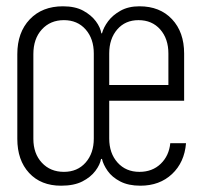

<svg xmlns="http://www.w3.org/2000/svg" viewBox="-20 -580 640 610"><path d="M174 10Q110 10 72.5 -30.5Q35 -71 35 -139V-408Q35 -477 74.5 -518.5Q114 -560 180 -560Q219 -560 244.5 -546Q270 -532 284.5 -512.5Q299 -493 302 -474H304Q309 -493 323.5 -512.5Q338 -532 363 -546Q388 -560 423 -560Q488 -560 526.5 -519Q565 -478 565 -410V-260H327V-140Q327 -93 353.5 -63.5Q380 -34 423 -34Q464 -34 490.5 -59.5Q517 -85 521 -125H571Q566 -64 526.5 -27Q487 10 426 10Q388 10 362 -3.5Q336 -17 322 -37Q308 -57 304 -75H301Q298 -57 283 -37Q268 -17 241.5 -3.5Q215 10 174 10ZM183 -34Q226 -34 252 -63.5Q278 -93 278 -140V-410Q278 -457 252 -486.5Q226 -516 183 -516Q140 -516 113 -486.5Q86 -457 86 -408V-139Q86 -92 113 -63Q140 -34 183 -34ZM327 -310H515V-410Q515 -457 489 -486.5Q463 -516 420 -516Q378 -516 352.5 -486.5Q327 -457 327 -410Z"/></svg>

Font: Tiny Thin
Style: Regular
Weight: 100
Monospace: yes
Designer: Philipp Nurullin, Konstantin Bulenkov
Foundry: JetBrains
Version: Version 2.251; ttfautohint (v1.8.4.7-5d5b)